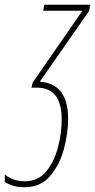

<svg xmlns="http://www.w3.org/2000/svg" viewBox="-97 -546 399 806"><path d="M6 240Q73 240 113 193.5Q153 147 171 80.5Q189 14 189 -47Q189 -195 70 -203L277 -500L282 -526H89L84 -501H249L40 -199L35 -178H58Q162 -178 162 -45Q162 10 147 70Q132 130 98 172.5Q64 215 7 215Q-42 215 -77 186V218Q-65 226 -44 233Q-23 240 6 240Z"/></svg>

Font: Noto Sans Display Condensed Thin
Style: Italic
Weight: 250
Width: 3
Italic angle: -12°
Designer: Monotype Design Team
Foundry: Monotype Imaging Inc.
Version: Version 1.900